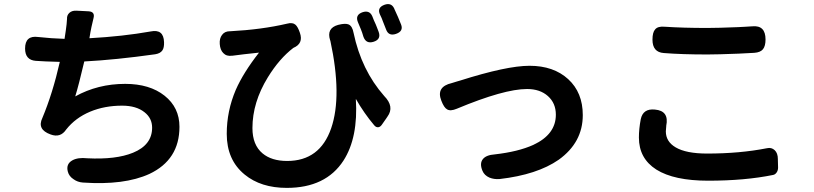

<svg xmlns="http://www.w3.org/2000/svg" viewBox="-20 -843 3960 934"><path d="M383 45Q357 43 338 29Q316 15 310 -8Q300 -45 332 -63Q359 -78 405 -73Q544 -66 627 -100Q720 -138 720 -222Q720 -268 683 -297Q643 -329 574 -329Q489 -329 419 -300Q347 -270 302 -213Q274 -171 226 -189Q159 -213 186 -269Q236 -388 271 -542Q192 -544 154 -547Q102 -551 102 -607Q102 -672 166 -663Q229 -656 294 -654L300 -694Q305 -728 306 -751Q305 -769 317.5 -780.5Q330 -792 351 -791L373 -790L411 -788Q443 -786 435 -755Q431 -741 425 -712Q422 -695 420 -687L415 -657Q578 -666 713 -690Q776 -703 778 -638Q779 -611 770 -598Q760 -583 735 -579Q543 -552 390 -544Q363 -429 346 -374Q456 -435 589 -435Q708 -435 780.5 -377.5Q853 -320 853 -226Q853 -66 707 3Q585 59 383 45Z M1375 71Q1249 71 1170 6Q1083 -65 1083 -192Q1083 -303 1127 -406Q1164 -490 1240 -587Q1162 -579 1111 -572Q1110 -572 1109 -572Q1082 -568 1066 -585Q1051 -600 1049 -629Q1047 -656 1060 -673Q1073 -691 1098 -691Q1099 -691 1100 -691Q1253 -699 1377 -728Q1403 -735 1417 -723Q1429 -713 1439 -683Q1457 -631 1407 -610Q1339 -558 1283 -467Q1208 -345 1208 -220Q1208 -138 1257 -97Q1301 -60 1377 -60Q1536 -60 1591 -219Q1645 -376 1587 -645L1586 -647Q1567 -706 1625 -722Q1660 -731 1676 -724Q1694 -716 1700 -683Q1738 -502 1849 -376Q1900 -324 1865 -276L1859 -267L1838 -237Q1830 -225 1819.5 -224Q1809 -223 1800 -234Q1751 -292 1711 -362Q1723 -174 1651 -62Q1565 71 1375 71ZM1748 -664Q1742 -685 1735 -702Q1734 -704 1732 -709Q1726 -725 1722 -733Q1705 -771 1745 -784Q1778 -794 1791 -764Q1798 -745 1808 -724Q1810 -719 1814 -709Q1820 -695 1822 -688Q1835 -652 1798 -640Q1761 -628 1748 -664ZM1858 -700Q1853 -712 1843 -738Q1841 -744 1836.5 -755Q1832 -766 1829 -771Q1812 -806 1851 -820Q1883 -831 1897 -803Q1898 -801 1899 -798Q1911 -773 1916 -760.5Q1921 -748 1931 -724Q1944 -691 1906 -678Q1870 -666 1858 -700Z M2361 21Q2336 10 2327 -12Q2312 -48 2329 -69Q2345 -89 2387 -92Q2501 -105 2574 -138Q2684 -189 2684 -285Q2684 -341 2645.5 -375.5Q2607 -410 2544 -410Q2432 -410 2202 -314Q2171 -301 2155 -311Q2140 -319 2127 -353Q2100 -421 2178 -439Q2196 -445 2204 -447Q2208 -448 2218 -451Q2445 -523 2556 -523Q2673 -523 2744 -458Q2815 -393 2815 -283Q2815 -150 2698 -66Q2593 7 2410 28Q2383 30 2361 21Z M3425 36Q3259 36 3173 -18Q3088 -72 3088 -174Q3088 -216 3097 -263Q3108 -316 3166 -310Q3236 -304 3221 -231V-229Q3219 -212 3219 -204Q3219 -154 3267 -126Q3318 -96 3420 -96Q3579 -96 3711 -122Q3733 -127 3748.5 -112.5Q3764 -98 3764 -69V-66L3765 -28Q3765 -14 3758 -4Q3751 6 3741 8Q3604 36 3425 36ZM3421 -578Q3297 -578 3209 -585Q3154 -589 3154 -650Q3154 -686 3167 -700Q3180 -716 3213 -713Q3303 -707 3420 -707Q3472 -707 3570 -711Q3583 -712 3608 -713Q3630 -715 3640 -715Q3704 -721 3704 -651Q3704 -619 3691.5 -603.5Q3679 -588 3649 -586Q3624 -584 3572 -582Q3470 -578 3421 -578Z"/></svg>

Font: GenSenRounded2 TW B
Style: Regular
Weight: 700
Version: Version 2.000;PS 2;hotconv 16.6.51;makeotf.lib2.5.65220 DEVE